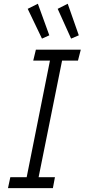

<svg xmlns="http://www.w3.org/2000/svg" viewBox="-20 -978 440 998"><path d="M33.7 -57.1H118.7L239.7 -663.1H152.8L166.5 -719.7H399.9L385.3 -663.1H302.7L180.7 -57.1H265.6L254.9 0H21.5ZM124 -932.1 176.8 -958.5 236.3 -794.4 198.2 -777.3ZM279.8 -932.1 332 -958.5 389.6 -794.4 349.6 -777.3Z"/></svg>

Font: Reddit Sans Fudge Light Italic
Style: Regular
Weight: 300
Italic angle: -11.25°
Designer: Stephen Hutchings
Version: Version 1.013